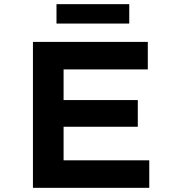

<svg xmlns="http://www.w3.org/2000/svg" viewBox="-20 -901 848 921"><path d="M138 0V-700H689V-568H285V-132H696V0ZM214 -293V-421H641V-293ZM251 -788V-881H600V-788Z"/></svg>

Font: Lexend Giga SemiBold
Style: Regular
Weight: 600
Designer: Bonnie Shaver-Troup, Thomas Jockin
Foundry: Lexend
Version: Version 1.007